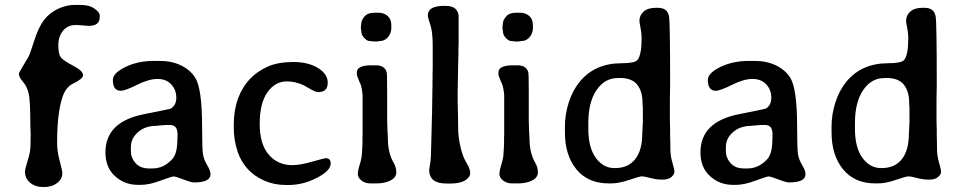

<svg xmlns="http://www.w3.org/2000/svg" viewBox="-20 -737 3859 770"><path d="M283.2 -636.7Q252 -636.7 232.9 -613.8Q213.9 -590.8 213.9 -555.2Q213.9 -519.5 224.6 -506.3Q235.4 -493.2 274.2 -473.1Q313 -453.1 313 -435.1Q313 -420.9 273.4 -401.9Q244.6 -388.2 231.4 -350.1Q209 -286.1 209 -164.1Q209 -130.4 219.5 -91.3Q230 -52.2 230 -42.5Q230 -19 209 -2.9Q188 13.2 155 13.2Q122.1 13.2 101.1 -3.9Q80.1 -21 80.1 -50.3Q80.1 -57.1 88.6 -84.5Q97.2 -111.8 100.1 -128.4Q103 -145 103 -199.7L102.1 -222.7L101.6 -246.6Q101.6 -332.5 95 -361.6Q88.4 -390.6 72 -409.2Q55.7 -427.7 55.7 -441.9Q55.7 -445.8 92.8 -506.8Q100.1 -519 117.2 -573.5Q134.3 -627.9 156.7 -657Q179.2 -686 212.9 -701.7Q246.6 -717.3 278.3 -717.3H302.7Q338.9 -717.3 359.4 -702.1Q379.9 -687 379.9 -676.3V-668Q379.9 -633.3 336.4 -633.3Q329.1 -633.3 320.8 -634.3Q297.9 -636.7 283.2 -636.7Z M577.1 -61.5H592.3Q637.7 -61.5 672.4 -100.6Q691.4 -122.1 691.4 -180.7L691.9 -187V-199.2Q691.9 -235.8 661.6 -235.8H646L620.6 -233.9L607.4 -232.4Q562.5 -232.4 533.7 -207.3Q504.9 -182.1 504.9 -147.5V-130.4Q504.9 -104 523.7 -82.8Q542.5 -61.5 577.1 -61.5ZM824.2 -38.1Q824.2 -5.4 758.3 -5.4Q746.6 -5.4 715.6 -17.3Q684.6 -29.3 676.5 -29.3Q668.5 -29.3 623.5 -12.5Q578.6 4.4 544.4 4.4H533.2Q480 4.4 441.4 -30.5Q402.8 -65.4 402.8 -126Q402.8 -249 558.6 -279.3Q659.7 -299.3 663.1 -300.8Q687 -313 687 -345Q687 -377 666.7 -398.7Q646.5 -420.4 611.6 -420.4Q576.7 -420.4 529.3 -396.7Q481.9 -373 464.4 -373Q432.6 -373 432.6 -416.5Q432.6 -443.8 482.7 -468.3Q532.7 -492.7 596.7 -492.7H621.1Q668.9 -492.7 706.1 -474.6Q743.2 -456.5 762.7 -425.8Q790.5 -382.3 790.5 -227.1Q790.5 -139.2 794.2 -117.7Q797.9 -96.2 811 -74.5Q824.2 -52.7 824.2 -38.1Z M1137.2 4.9H1126.5Q1079.6 4.9 1039.6 -12.7Q960.9 -47.4 933.1 -128.4Q917.5 -174.3 917.5 -226.1V-237.3Q917.5 -294.9 934.6 -341.8Q967.3 -431.6 1054.2 -470.2Q1095.7 -488.3 1156.2 -488.3Q1216.8 -488.3 1255.6 -464.1Q1294.4 -439.9 1294.4 -405.3Q1294.4 -367.7 1256.3 -367.7Q1245.1 -367.7 1223.6 -380.4Q1202.1 -393.1 1199.2 -394.5Q1165 -410.6 1130.4 -410.6Q1083 -410.6 1052.2 -366.5Q1021.5 -322.3 1021.5 -240.5Q1021.5 -158.7 1057.9 -116.7Q1094.2 -74.7 1152.3 -74.7Q1183.6 -74.7 1231.7 -88.6Q1279.8 -102.5 1286.6 -102.5Q1306.2 -102.5 1306.2 -81.1Q1306.2 -52.2 1250.7 -23.7Q1195.3 4.9 1137.2 4.9Z M1481.9 -686H1498Q1519 -686 1534.2 -673.3Q1549.3 -660.6 1549.3 -636.2V-624Q1549.3 -604 1536.1 -588.1Q1522.9 -572.3 1502.4 -572.3L1492.7 -570.8H1476.6Q1470.7 -572.3 1461.9 -572.3Q1453.1 -572.3 1441.2 -584.2Q1429.2 -596.2 1429.2 -610.8Q1428.2 -614.7 1428.2 -616.7L1427.2 -626.5V-628.9L1429.2 -644.5Q1429.2 -655.8 1441.9 -670.9Q1454.6 -686 1481.9 -686ZM1489.7 -1.5H1464.8Q1444.3 -1.5 1429.7 -13.2Q1415 -24.9 1415 -38.8Q1415 -52.7 1423.3 -79.1Q1431.6 -105.5 1431.6 -126L1432.6 -138.2L1433.6 -163.6V-183.6L1434.1 -196.8V-355.5Q1432.1 -381.8 1425.8 -399.9L1421.4 -409.2Q1411.1 -434.6 1411.1 -437V-446.8Q1411.1 -475.1 1469.7 -475.1H1487.3Q1522.9 -475.1 1530.8 -447.3Q1532.7 -439.9 1532.7 -361.8V-251L1533.7 -218.8L1535.6 -181.2Q1535.6 -123 1559.6 -82.5Q1569.3 -65.9 1569.3 -45.7Q1569.3 -25.4 1546.4 -13.4Q1523.4 -1.5 1489.7 -1.5Z M1695.8 -674.8Q1695.8 -713.4 1759.3 -713.4H1768.1Q1813.5 -713.4 1819.3 -675.8V-569.8L1818.4 -533.2V-515.1L1816.9 -459.5V-441.4L1816.4 -431.6Q1816.4 -422.4 1816.4 -413.1L1815.9 -403.8Q1815.9 -394.5 1815.9 -385.3L1815.4 -376V-330.1L1816.9 -267.6Q1817.4 -258.8 1817.4 -223.1Q1817.4 -187.5 1826.9 -147.2Q1836.4 -106.9 1851.1 -83.3Q1865.7 -59.6 1865.7 -43Q1865.7 -26.4 1845.5 -13.7Q1825.2 -1 1787.1 -1H1770Q1701.2 -1 1701.2 -55.7Q1701.2 -59.6 1705.1 -81.1Q1709 -102.5 1709.5 -159.7L1712.4 -276.4L1712.9 -285.6Q1712.9 -294.9 1712.9 -304.2L1713.4 -322.8Q1713.4 -332 1713.4 -341.3L1713.9 -350.6Q1713.9 -359.9 1713.9 -369.1L1714.4 -387.7Q1714.4 -397 1714.4 -406.2L1714.8 -424.8V-443.8L1715.3 -462.4V-554.2Q1715.3 -609.9 1705.6 -638.2Q1695.8 -666.5 1695.8 -674.8Z M2049.8 -686H2065.9Q2086.9 -686 2102.1 -673.3Q2117.2 -660.6 2117.2 -636.2V-624Q2117.2 -604 2104 -588.1Q2090.8 -572.3 2070.3 -572.3L2060.5 -570.8H2044.4Q2038.6 -572.3 2029.8 -572.3Q2021 -572.3 2009 -584.2Q1997.1 -596.2 1997.1 -610.8Q1996.1 -614.7 1996.1 -616.7L1995.1 -626.5V-628.9L1997.1 -644.5Q1997.1 -655.8 2009.8 -670.9Q2022.5 -686 2049.8 -686ZM2057.6 -1.5H2032.7Q2012.2 -1.5 1997.6 -13.2Q1982.9 -24.9 1982.9 -38.8Q1982.9 -52.7 1991.2 -79.1Q1999.5 -105.5 1999.5 -126L2000.5 -138.2L2001.5 -163.6V-183.6L2002 -196.8V-355.5Q2000 -381.8 1993.7 -399.9L1989.3 -409.2Q1979 -434.6 1979 -437V-446.8Q1979 -475.1 2037.6 -475.1H2055.2Q2090.8 -475.1 2098.6 -447.3Q2100.6 -439.9 2100.6 -361.8V-251L2101.6 -218.8L2103.5 -181.2Q2103.5 -123 2127.4 -82.5Q2137.2 -65.9 2137.2 -45.7Q2137.2 -25.4 2114.3 -13.4Q2091.3 -1.5 2057.6 -1.5Z M2556.6 -327.6Q2556.6 -370.6 2535.4 -397.5Q2514.2 -424.3 2465.3 -424.3H2460.9L2456.1 -423.8Q2405.3 -423.8 2372.3 -375.7Q2339.4 -327.6 2339.4 -243.2V-220.7Q2339.4 -145 2369.4 -104Q2399.4 -63 2443.4 -63H2447.8Q2499 -63 2527.3 -98.6Q2555.7 -134.3 2555.7 -200.7Q2556.6 -211.4 2556.6 -216.3L2558.1 -247.1V-302.7L2557.1 -317.9Q2556.6 -322.8 2556.6 -327.6ZM2472.2 -483.4Q2525.9 -483.4 2536.6 -496.6Q2553.2 -517.1 2553.2 -584Q2553.2 -604 2548.8 -625.2Q2544.4 -646.5 2544.4 -653.3Q2544.4 -675.3 2561 -690.4Q2577.6 -705.6 2609.4 -705.6H2618.7Q2657.2 -705.6 2663.1 -670.9Q2667.5 -646 2667.5 -397L2666.5 -338.4V-256.8L2667.5 -211.9Q2667.5 -200.7 2667.5 -189.5L2668 -178.7Q2668.5 -168 2668.5 -139.9Q2668.5 -111.8 2676.5 -85.2Q2684.6 -58.6 2684.6 -47.9Q2684.6 -37.1 2672.4 -26.9Q2660.2 -16.6 2636.5 -16.6Q2612.8 -16.6 2588.1 -23.2Q2563.5 -29.8 2554.2 -29.8Q2544.9 -29.8 2503.7 -15.6Q2462.4 -1.5 2431.6 -1.5H2420.9Q2337.9 -1.5 2291.7 -57.9Q2245.6 -114.3 2245.6 -205.6V-230.5Q2245.6 -278.3 2261 -326.4Q2276.4 -374.5 2305.7 -410.2Q2366.7 -483.4 2472.2 -483.4Z M2963.4 -61.5H2978.5Q3023.9 -61.5 3058.6 -100.6Q3077.6 -122.1 3077.6 -180.7L3078.1 -187V-199.2Q3078.1 -235.8 3047.9 -235.8H3032.2L3006.8 -233.9L2993.7 -232.4Q2948.7 -232.4 2919.9 -207.3Q2891.1 -182.1 2891.1 -147.5V-130.4Q2891.1 -104 2909.9 -82.8Q2928.7 -61.5 2963.4 -61.5ZM3210.4 -38.1Q3210.4 -5.4 3144.5 -5.4Q3132.8 -5.4 3101.8 -17.3Q3070.8 -29.3 3062.7 -29.3Q3054.7 -29.3 3009.8 -12.5Q2964.8 4.4 2930.7 4.4H2919.4Q2866.2 4.4 2827.6 -30.5Q2789.1 -65.4 2789.1 -126Q2789.1 -249 2944.8 -279.3Q3045.9 -299.3 3049.3 -300.8Q3073.2 -313 3073.2 -345Q3073.2 -377 3053 -398.7Q3032.7 -420.4 2997.8 -420.4Q2962.9 -420.4 2915.5 -396.7Q2868.2 -373 2850.6 -373Q2818.8 -373 2818.8 -416.5Q2818.8 -443.8 2868.9 -468.3Q2918.9 -492.7 2982.9 -492.7H3007.3Q3055.2 -492.7 3092.3 -474.6Q3129.4 -456.5 3148.9 -425.8Q3176.8 -382.3 3176.8 -227.1Q3176.8 -139.2 3180.4 -117.7Q3184.1 -96.2 3197.3 -74.5Q3210.4 -52.7 3210.4 -38.1Z M3626 -327.6Q3626 -370.6 3604.7 -397.5Q3583.5 -424.3 3534.7 -424.3H3530.3L3525.4 -423.8Q3474.6 -423.8 3441.7 -375.7Q3408.7 -327.6 3408.7 -243.2V-220.7Q3408.7 -145 3438.7 -104Q3468.8 -63 3512.7 -63H3517.1Q3568.4 -63 3596.7 -98.6Q3625 -134.3 3625 -200.7Q3626 -211.4 3626 -216.3L3627.4 -247.1V-302.7L3626.5 -317.9Q3626 -322.8 3626 -327.6ZM3541.5 -483.4Q3595.2 -483.4 3606 -496.6Q3622.6 -517.1 3622.6 -584Q3622.6 -604 3618.2 -625.2Q3613.8 -646.5 3613.8 -653.3Q3613.8 -675.3 3630.4 -690.4Q3647 -705.6 3678.7 -705.6H3688Q3726.6 -705.6 3732.4 -670.9Q3736.8 -646 3736.8 -397L3735.8 -338.4V-256.8L3736.8 -211.9Q3736.8 -200.7 3736.8 -189.5L3737.3 -178.7Q3737.8 -168 3737.8 -139.9Q3737.8 -111.8 3745.8 -85.2Q3753.9 -58.6 3753.9 -47.9Q3753.9 -37.1 3741.7 -26.9Q3729.5 -16.6 3705.8 -16.6Q3682.1 -16.6 3657.5 -23.2Q3632.8 -29.8 3623.5 -29.8Q3614.3 -29.8 3573 -15.6Q3531.7 -1.5 3501 -1.5H3490.2Q3407.2 -1.5 3361.1 -57.9Q3314.9 -114.3 3314.9 -205.6V-230.5Q3314.9 -278.3 3330.3 -326.4Q3345.7 -374.5 3375 -410.2Q3436 -483.4 3541.5 -483.4Z"/></svg>

Font: Averia Libre
Style: Regular
Weight: 400
Version: Version 1.002